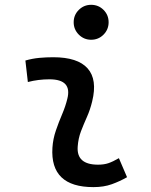

<svg xmlns="http://www.w3.org/2000/svg" viewBox="-20 -764 626 794"><path d="M471.7 -109.9 505.4 -31.2Q475.6 -14.2 442.4 -2.2Q409.2 9.8 366.2 9.8Q186.5 9.8 196.8 -153.3Q199.2 -189.9 211.2 -224.6Q223.1 -259.3 237.1 -292Q251 -324.7 258.3 -355Q279.3 -436 184.6 -436Q138.2 -436 95.2 -424.8L85 -513.7Q113.8 -522 142.6 -524.7Q171.4 -527.3 200.2 -527.3Q301.3 -527.3 342.3 -481.2Q383.3 -435.1 361.3 -345.2Q353 -310.5 339.6 -280.5Q326.2 -250.5 314.9 -221.2Q303.7 -191.9 301.3 -157.7Q295.9 -83 385.3 -83Q409.7 -83 428 -89.1Q446.3 -95.2 471.7 -109.9ZM356.9 -599.6Q327.1 -599.6 305.9 -620.8Q284.7 -642.1 284.7 -671.9Q284.7 -702.1 305.9 -723.1Q327.1 -744.1 356.9 -744.1Q387.2 -744.1 408.2 -723.1Q429.2 -702.1 429.2 -671.9Q429.2 -642.1 408.2 -620.8Q387.2 -599.6 356.9 -599.6Z"/></svg>

Font: Cascadia Code NF
Style: Italic
Weight: 400
Italic angle: -10°
Monospace: yes
Designer: Aaron Bell
Foundry: Saja Typeworks
Version: Version 2404.023; ttfautohint (v1.8.4)